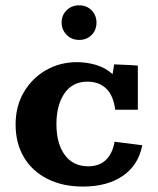

<svg xmlns="http://www.w3.org/2000/svg" viewBox="-20 -686 594 721"><path d="M292 14.6Q215.3 14.6 158.2 -14.2Q101.1 -43 69.8 -95.5Q38.6 -147.9 38.6 -218.8Q38.6 -287.6 69.8 -340.3Q101.1 -393.1 153.3 -422.9Q205.6 -452.6 268.6 -452.6Q305.2 -452.6 340.1 -442.4Q375 -432.1 402.8 -407.7L408.7 -444.3Q420.9 -443.8 436.5 -443.1Q452.1 -442.4 468.5 -441.7Q484.9 -440.9 497.6 -439.5V-273.9H412.6Q405.8 -327.6 378.7 -353.5Q351.6 -379.4 308.1 -379.4Q252 -379.4 221.9 -335.2Q191.9 -291 191.9 -219.7Q191.9 -146.5 223.4 -104Q254.9 -61.5 311 -61.5Q353 -61.5 377.9 -85.7Q402.8 -109.9 410.2 -153.8L514.2 -140.6Q500.5 -66.9 441.9 -26.1Q383.3 14.6 292 14.6ZM277.3 -536.1Q249 -536.1 230.2 -555.2Q211.4 -574.2 211.4 -601.6Q211.4 -628.9 230.2 -647.5Q249 -666 277.3 -666Q305.7 -666 324 -647.2Q342.3 -628.4 342.3 -601.1Q342.3 -573.2 324 -554.7Q305.7 -536.1 277.3 -536.1Z"/></svg>

Font: Kameron
Style: Bold
Weight: 700
Designer: Vernon Adams
Foundry: Vernon Adams
Version: Version 1.100